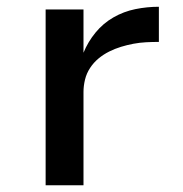

<svg xmlns="http://www.w3.org/2000/svg" viewBox="-20 -548 540 568"><path d="M115 0V-520H227V-392Q240 -424 262.5 -451.5Q285 -479 315.5 -496.5Q346 -514 380.5 -521Q415 -528 450 -528V-424Q431 -424 412 -423Q393 -422 374.5 -418.5Q356 -415 338 -409.5Q320 -404 303 -395.5Q286 -387 271.5 -375Q257 -363 246.5 -347Q236 -331 231.5 -312.5Q227 -294 227 -276V0Z"/></svg>

Font: Iosevka Algr
Style: Bold
Weight: 700
Monospace: yes
Designer: Belleve Invis
Foundry: Belleve Invis
Version: Version 26.0.2; ttfautohint (v1.8.3)